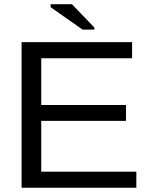

<svg xmlns="http://www.w3.org/2000/svg" viewBox="-20 -887 707 907"><path d="M624 0H82V-688H604V-611.8H174.8V-391.1H575.2V-315.9H174.8V-76.2H624ZM425.8 -747.1H370.1L219.2 -853V-867.2H319.8L425.8 -756.8Z"/></svg>

Font: Libra Sans Modern
Style: Regular
Weight: 400
Foundry: Stefan Peev, Context Ltd
Version: Version 1.000